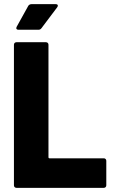

<svg xmlns="http://www.w3.org/2000/svg" viewBox="-20 -903 547 923"><path d="M68 -760H165C171 -760 175 -762 179 -767L255 -868C257 -871 258 -873 258 -876C258 -880 255 -883 248 -883H131C125 -883 119 -880 116 -875L60 -774C56 -766 59 -760 68 -760ZM59 0H479C486 0 491 -5 491 -12V-130C491 -137 486 -142 479 -142H218C215 -142 213 -144 213 -147V-688C213 -695 208 -700 201 -700H59C52 -700 47 -695 47 -688V-12C47 -5 52 0 59 0Z"/></svg>

Font: Barlow Semi Condensed ExtraBold
Style: Regular
Weight: 800
Width: 4
Designer: Jeremy Tribby
Foundry: Tribby Type
Version: Version 1.422;hotconv 1.0.109;makeotfexe 2.5.65596